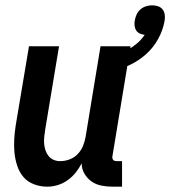

<svg xmlns="http://www.w3.org/2000/svg" viewBox="-20 -694 640 722"><path d="M439 8H403Q382 8 361.5 4Q341 0 324.5 -11.5Q308 -23 297.5 -41Q287 -59 287 -80Q278 -62 265 -45.5Q252 -29 234.5 -16.5Q217 -4 197 2Q177 8 158 8Q132 8 108 -1Q84 -10 68.5 -28Q53 -46 45 -70Q37 -94 34.5 -119Q32 -144 33.5 -170Q35 -196 39 -222L89 -520H202L150 -207Q148 -194 146.5 -180.5Q145 -167 146 -154Q147 -141 151 -129Q155 -117 162.5 -107.5Q170 -98 181.5 -93Q193 -88 206 -88Q224 -88 241.5 -94.5Q259 -101 272 -114.5Q285 -128 292 -145Q299 -162 302 -180L358 -520H471L403 -108Q402 -104 402.5 -100Q403 -96 405.5 -93Q408 -90 411.5 -89Q415 -88 419 -88H439ZM399 -424 383 -478Q403 -483 422.5 -489.5Q442 -496 460.5 -506.5Q479 -517 495.5 -531Q512 -545 524 -563Q514 -564 505.5 -568Q497 -572 492 -580Q487 -588 486 -598Q485 -608 487 -618Q489 -629 494 -640Q499 -651 508.5 -659Q518 -667 529.5 -670.5Q541 -674 552 -674Q563 -674 574 -670.5Q585 -667 591.5 -658.5Q598 -650 599.5 -638.5Q601 -627 599 -616Q593 -581 575 -548Q557 -515 529 -490Q501 -465 467.5 -449.5Q434 -434 399 -424Z"/></svg>

Font: Iosevka
Style: Bold Italic
Weight: 700
Italic angle: -9°
Monospace: yes
Designer: Belleve Invis
Foundry: Belleve Invis
Version: Version 32.5.0; ttfautohint (v1.8.4)